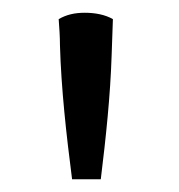

<svg xmlns="http://www.w3.org/2000/svg" viewBox="-20 -750 281 301"><path d="M157 -720C145 -727 129 -730 113 -730C97 -730 84 -727 72 -720C73 -707 74 -692 74 -679C76 -610 84 -539 93 -469H138C146 -534 153 -600 155 -663Z"/></svg>

Font: Repo
Style: Regular
Weight: 400
Designer: Stefan Peev
Foundry: Context Ltd
Version: Version 0.000